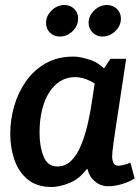

<svg xmlns="http://www.w3.org/2000/svg" viewBox="-20 -735 558 767"><path d="M421 -500H484Q469 -398 458.5 -331Q448 -264 442 -223.5Q436 -183 433 -161Q430 -139 429 -128Q428 -117 428 -109Q428 -96 433 -84.5Q438 -73 453 -73Q463 -73 477 -77Q491 -81 501 -85L518 -22Q496 -8 467 0.5Q438 9 412 9Q382 9 359 -10.5Q336 -30 330 -59H326Q297 -20 257.5 -4Q218 12 186 12Q128 12 91.5 -17.5Q55 -47 38 -95.5Q21 -144 21 -201Q21 -256 36.5 -310.5Q52 -365 83.5 -410Q115 -455 162.5 -482Q210 -509 274 -509Q300 -509 339.5 -496Q379 -483 406 -450V-365Q338 -427 280 -427Q248 -427 222 -411.5Q196 -396 177 -366.5Q158 -337 148 -296Q138 -255 138 -204Q138 -150 154 -110Q170 -70 209 -70Q241 -70 264 -92.5Q287 -115 303 -153Q319 -191 330 -238Q341 -285 348 -334L359 -407ZM292 -661Q292 -632 270 -610.5Q248 -589 219 -589Q195 -589 179.5 -604.5Q164 -620 164 -643Q164 -672 186.5 -693.5Q209 -715 237 -715Q261 -715 276.5 -699.5Q292 -684 292 -661ZM463 -661Q463 -632 440.5 -610.5Q418 -589 389 -589Q366 -589 350 -605Q334 -621 334 -643Q334 -672 356.5 -693.5Q379 -715 407 -715Q431 -715 447 -699.5Q463 -684 463 -661Z"/></svg>

Font: Rosario Light
Style: Bold Italic
Weight: 700
Italic angle: -8.05°
Version: Version 1.101; ttfautohint (v1.8.1.43-b0c9)